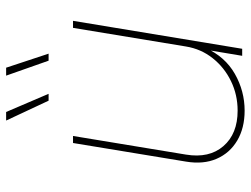

<svg xmlns="http://www.w3.org/2000/svg" viewBox="-114 -680 803 614"><g transform="rotate(-90 287.0 -373.5)"><path d="M239.7 7.8Q184.1 7.8 144 -15.9Q104 -39.6 85.7 -81.8Q67.4 -124 76.7 -179.7L136.2 -541H158.7L99.1 -179.7Q86.9 -105.5 126.2 -60.1Q165.5 -14.6 239.7 -14.6Q290.5 -14.6 334.2 -35.9Q377.9 -57.1 407.5 -94.5Q437 -131.8 444.8 -179.7L504.4 -541H526.9L437.5 0H415L434.6 -117.2H440.4Q412.1 -54.7 357.2 -23.4Q302.2 7.8 239.7 7.8ZM399.4 -619.1 351.6 -754.9H377L421.9 -619.1ZM271.5 -619.1 208 -754.9H235.4L293.5 -619.1Z"/></g></svg>

Font: Inter 17pt Thin
Style: Italic
Weight: 250
Italic angle: -9.3988°
Version: Version 4.001;git-66647c0bb